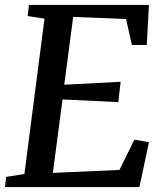

<svg xmlns="http://www.w3.org/2000/svg" viewBox="-22 -763 666 783"><path d="M-1.5 0 3 -41.5 77.5 -53.5 159.5 -687 91 -697.5 96 -743H585.5L576.5 -579.5H516L492 -685.5L276.5 -694L240 -417.5L470 -429.5L460.5 -346.5L233 -357.5L193.5 -58L465 -70L526 -193.5L585.5 -183L546.5 0Z"/></svg>

Font: Merriweather Medium
Style: Italic
Weight: 500
Italic angle: -7.8°
Version: Version 2.101